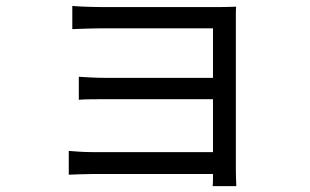

<svg xmlns="http://www.w3.org/2000/svg" viewBox="-20 -569 1040 645"><path d="M222.9 -549Q232.4 -548 251.8 -547.1Q271.2 -546.2 291.7 -545.7Q312.2 -545.2 325.3 -545.2Q342.1 -545.2 378.5 -545.2Q414.8 -545.2 461.8 -545.2Q508.8 -545.2 556.9 -545.2Q605 -545.2 646 -545.2Q687.1 -545.2 711.5 -545.2Q728.9 -545.2 746.1 -545.7Q763.4 -546.2 773.3 -546.6Q772.3 -538.7 772.3 -524.5Q772.3 -510.4 772.3 -495.8Q772.3 -486.7 772.3 -453Q772.3 -419.3 772.3 -370Q772.3 -320.8 772.3 -265.4Q772.3 -210 772.3 -156.5Q772.3 -103 772.3 -61.1Q772.3 -19.1 772.3 2.3Q772.3 14.3 772.8 29.8Q773.3 45.4 773.9 56.3H694.5Q695.5 47.2 695.5 31.3Q695.5 15.4 695.5 -0.2Q695.5 -26.4 695.5 -69.1Q695.5 -111.8 695.5 -162.6Q695.5 -213.5 695.5 -265.2Q695.5 -316.9 695.5 -361.4Q695.5 -405.8 695.5 -436Q695.5 -466.1 695.5 -473.9Q687.4 -473.9 660.8 -473.9Q634.2 -473.9 597 -473.9Q559.8 -473.9 518.5 -473.9Q477.2 -473.9 438.3 -473.9Q399.4 -473.9 369.2 -473.9Q338.9 -473.9 325.3 -473.9Q312.2 -473.9 291.5 -473.4Q270.8 -472.9 251.4 -472.2Q232 -471.5 222.9 -471.1ZM244.8 -311.1Q259.8 -310.1 284.4 -308.8Q308.9 -307.5 334 -307.5Q346.7 -307.5 378.9 -307.5Q411.1 -307.5 454.1 -307.5Q497.1 -307.5 542.8 -307.5Q588.6 -307.5 629.6 -307.5Q670.5 -307.5 699 -307.5Q727.4 -307.5 734.6 -307.5V-235.8Q727 -235.8 698.8 -235.8Q670.5 -235.8 629.6 -235.8Q588.6 -235.8 542.8 -235.8Q497.1 -235.8 454.1 -235.8Q411.1 -235.8 379.2 -235.8Q347.3 -235.8 334.7 -235.8Q308.9 -235.8 284.4 -235.5Q259.9 -235.2 244.8 -233.8ZM211 -62Q223.4 -61 245.3 -59.5Q267.1 -58 293.3 -58Q307.5 -58 342.2 -58Q376.9 -58 423 -58Q469.1 -58 518.8 -58Q568.5 -58 613.8 -58Q659 -58 691.7 -58Q724.4 -58 735 -58V15.5Q722.9 15.5 689.9 15.5Q656.9 15.5 611.6 15.5Q566.4 15.5 517.1 15.5Q467.8 15.5 422 15.5Q376.3 15.5 342 15.5Q307.7 15.5 293.5 15.5Q270.5 15.5 247 16.5Q223.4 17.5 211 17.9Z"/></svg>

Font: Noto Sans JP
Style: Regular
Weight: 100
Designer: Ryoko NISHIZUKA 西塚涼子 (kana, bopomofo & ideographs); Paul D. Hunt (Latin, Greek & Cyrillic); Sandoll Communications 산돌커뮤니
Foundry: Adobe
Version: Version 2.004;hotconv 1.0.118;makeotfexe 2.5.65603